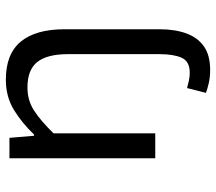

<svg xmlns="http://www.w3.org/2000/svg" viewBox="-60 -478 721 640"><g transform="rotate(-90 300.0 -157.5)"><path d="M387 183Q364 183 344 178.5Q324 174 311 169L327 106Q338 109 351 112Q364 115 378 115Q416 115 428 88Q440 61 440 14V-291Q440 -360 414 -393Q388 -426 329 -426Q286 -426 252 -404Q218 -382 176 -339V0H93V-486H161L168 -404H172Q210 -444 254 -471Q298 -498 355 -498Q441 -498 482 -448Q523 -398 523 -302V14Q523 66 509 104Q495 142 465.5 162.5Q436 183 387 183Z"/></g></svg>

Font: Source Code Variable
Style: Regular
Weight: 400
Monospace: yes
Designer: Paul D. Hunt, Teo Tuominen
Foundry: Adobe Systems Incorporated
Version: Version 1.010;hotconv 1.0.106;makeotfexe 2.5.65593